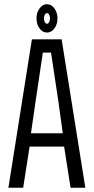

<svg xmlns="http://www.w3.org/2000/svg" viewBox="-20 -882 440 902"><path d="M88.9 0H19.5L129.9 -697.3H269.5L380.9 0H311.5L281.2 -193.4H119.1ZM147.5 -407.7 125.5 -255.9H274.9L253.9 -408.2L219.7 -634.8H181.2ZM200.7 -729Q180.2 -729 165.8 -748.5Q151.4 -768.1 151.4 -795.4Q151.4 -822.8 165.8 -842.5Q180.2 -862.3 200.7 -862.3Q221.2 -862.3 235.6 -842.5Q250 -822.8 250 -795.4Q250 -768.1 235.6 -748.5Q221.2 -729 200.7 -729ZM200.7 -770.5Q206.5 -770.5 210.7 -777.8Q214.8 -785.2 214.8 -795.4Q214.8 -806.2 210.7 -813.2Q206.5 -820.3 200.7 -820.3Q194.8 -820.3 190.7 -813.2Q186.5 -806.2 186.5 -795.4Q186.5 -785.2 190.7 -777.8Q194.8 -770.5 200.7 -770.5Z"/></svg>

Font: Agdasima
Style: Regular
Weight: 400
Width: 3
Designer: The DocRepair Project, Patric King
Foundry: Google
Version: Version 2.002